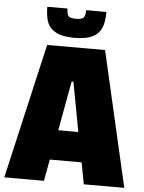

<svg xmlns="http://www.w3.org/2000/svg" viewBox="-61 -928 729 974"><g transform="rotate(5 303.5 -440.5)"><path d="M-2 0 156 -688H451L609 0H403L382 -110H220L200 0ZM250 -262H352L305 -514H296ZM140 -881H243Q243 -856 250.5 -844.5Q258 -833 290 -833Q322 -833 330 -844.5Q338 -856 338 -881H441Q441 -834 429.5 -803Q418 -772 385 -754Q352 -736 290 -736Q229 -736 196 -754Q163 -772 151.5 -803Q140 -834 140 -881Z"/></g></svg>

Font: Saira Semi Condensed Black
Style: Regular
Weight: 900
Width: 4
Designer: Hector Gatti with collaboration of the Omnibus-Type team
Foundry: Omnibus-Type
Version: Version 1.001; ttfautohint (v1.8)